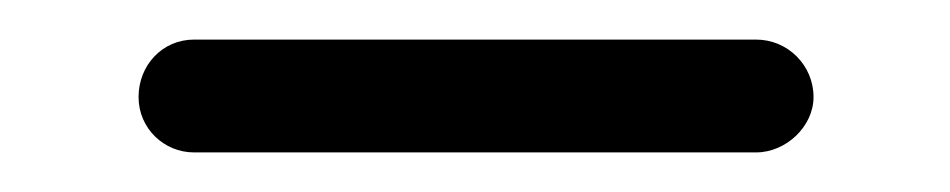

<svg xmlns="http://www.w3.org/2000/svg" viewBox="-20 -324 480 97"><path d="M78 -247H362C377 -247 391 -260 391 -275C391 -291 378 -304 362 -304H78C62 -304 50 -291 50 -275C50 -259 63 -247 78 -247Z"/></svg>

Font: Electronic
Style: Regular
Weight: 400
Version: Version 1.011